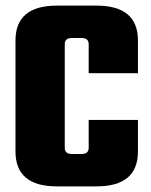

<svg xmlns="http://www.w3.org/2000/svg" viewBox="-20 -662 535 682"><path d="M470 -402H295V-505Q295 -527 270 -527H235Q210 -527 210 -505V-137Q210 -115 235 -115H270Q295 -115 295 -137V-236H470V-124Q470 0 323 0H182Q35 0 35 -124V-518Q35 -642 182 -642H323Q470 -642 470 -518Z"/></svg>

Font: Teko
Style: Bold
Weight: 700
Designer: Manushi Parikh, Jonny Pinhorn
Foundry: Indian Type Foundry
Version: Version 1.106;PS 1.0;hotconv 1.0.78;makeotf.lib2.5.61930; tt